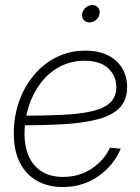

<svg xmlns="http://www.w3.org/2000/svg" viewBox="-20 -732 555 761"><path d="M228.5 9.3Q169.9 9.3 126.2 -15.6Q82.5 -40.5 58.6 -87.9Q34.7 -135.3 34.7 -202.6Q34.7 -270 55.4 -329.3Q76.2 -388.7 114.3 -434.1Q152.3 -479.5 204.1 -505.4Q255.9 -531.2 317.9 -531.2Q371.1 -531.2 408.2 -512.5Q445.3 -493.7 464.6 -460.9Q483.9 -428.2 483.9 -386.7Q483.9 -335.4 454.6 -305.2Q425.3 -274.9 370.6 -260Q315.9 -245.1 238.8 -240.2Q161.6 -235.4 65.4 -235.4L69.3 -273.4Q160.2 -273.4 229.5 -276.9Q298.8 -280.3 345.9 -291.5Q393.1 -302.7 417 -325.4Q440.9 -348.1 440.9 -386.2Q440.9 -431.2 409.2 -461.2Q377.4 -491.2 314.9 -491.2Q259.8 -491.2 215.6 -467Q171.4 -442.9 140.6 -401.9Q109.9 -360.8 93.5 -309.1Q77.1 -257.3 77.1 -201.7Q77.1 -151.4 94 -112.8Q110.8 -74.2 145 -52.5Q179.2 -30.8 230.5 -30.8Q293.5 -30.8 342.5 -63Q391.6 -95.2 416 -146.5L458.5 -142.6Q430.7 -76.2 369.6 -33.4Q308.6 9.3 228.5 9.3ZM334.5 -643.1Q320.3 -643.1 311.8 -653.3Q303.2 -663.6 305.7 -677.7Q308.1 -691.9 319.8 -701.9Q331.5 -711.9 345.7 -711.9Q360.4 -711.9 368.7 -701.9Q377 -691.9 374.5 -677.2Q372.6 -663.1 360.6 -653.1Q348.6 -643.1 334.5 -643.1Z"/></svg>

Font: Inter 28pt ExtraLight
Style: Italic
Weight: 250
Italic angle: -9.3988°
Designer: Rasmus Andersson
Foundry: rsms
Version: Version 4.001;git-66647c0bb